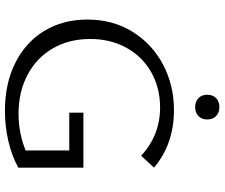

<svg xmlns="http://www.w3.org/2000/svg" viewBox="-84 -800 890 761"><g transform="rotate(90 360.5 -419.0)"><path d="M355 -796Q355 -818 368.5 -831Q382 -844 404 -844Q426 -844 439.5 -831Q453 -818 453 -796Q453 -774 439.5 -761Q426 -748 404 -748Q382 -748 368.5 -761Q355 -774 355 -796ZM426 -305H644V-47Q597 -21 538 -7.5Q479 6 419 6Q311 6 229 -35Q147 -76 102 -150Q57 -224 57 -321Q57 -422 105.5 -500Q154 -578 236 -621Q318 -664 416 -664Q550 -664 644 -585L597 -534Q515 -609 406 -609Q327 -609 265 -573.5Q203 -538 168.5 -475Q134 -412 134 -332Q134 -248 171.5 -183.5Q209 -119 276.5 -83.5Q344 -48 431 -48Q506 -48 576 -76V-249H426Z"/></g></svg>

Font: Ysabeau Infant
Style: Regular
Weight: 400
Designer: Christian Thalmann (Catharsis Fonts)
Version: Version 0.003